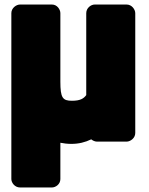

<svg xmlns="http://www.w3.org/2000/svg" viewBox="-20 -586 655 846"><path d="M382 28C388 33 398 38 407 38H538C554 38 576 23 576 0V-528C576 -544 561 -566 538 -566H397C381 -566 360 -551 360 -528V-167C349 -152 334 -142 297 -142C256 -142 246 -155 246 -226V-528C246 -544 232 -566 209 -566H68C52 -566 30 -551 30 -528V203C30 219 45 240 68 240H209C225 240 246 226 246 203V43C260 46 278 48 294 48C327 48 355 41 382 28Z"/></svg>

Font: Asimov Print
Style: E
Weight: 500
Designer: Google
Version: Version 2.000980; 2014